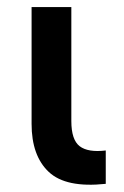

<svg xmlns="http://www.w3.org/2000/svg" viewBox="-20 -518 350 541"><path d="M278 0Q166 12 117.5 -33.5Q69 -79 69 -169V-498H181V-177Q181 -124 204.5 -106Q228 -88 278 -94Z"/></svg>

Font: Syne SemiBold
Style: Regular
Weight: 600
Designer: Lucas Descroix
Foundry: Bonjour Monde
Version: Version 2.200; ttfautohint (v1.8.4)